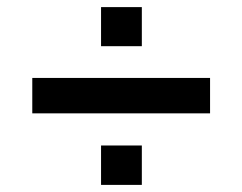

<svg xmlns="http://www.w3.org/2000/svg" viewBox="-20 -520 682 540"><path d="M264.2 -390.1V-500H378.9V-390.1ZM70.8 -201.2V-300.8H570.8V-201.2ZM264.2 0V-110.8H378.9V0Z"/></svg>

Font: Plus Jakarta Sans SemiBold
Style: Regular
Weight: 600
Designer: Gumpita Rahayu
Foundry: Tokotype
Version: Version 2.006